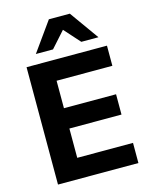

<svg xmlns="http://www.w3.org/2000/svg" viewBox="-136 -1027 877 1114"><g transform="rotate(-15 302.5 -470.0)"><path d="M71 0V-705H554V-584H219V-419H532V-297H219V-121H554V0ZM143 -765 268 -940H394L519 -765H416L331 -860L246 -765Z"/></g></svg>

Font: Nunito Sans 12pt ExtraLight ExtraBold
Style: Regular
Weight: 800
Version: Version 3.101;gftools[0.9.27]